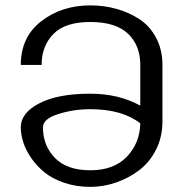

<svg xmlns="http://www.w3.org/2000/svg" viewBox="-20 -687 698 723"><path d="M320 16.7Q267.5 16.7 222.9 1.7Q178.3 -13.3 148.8 -37.1Q119.2 -60.8 98.3 -90.8Q77.5 -120.8 67.9 -150.4Q58.3 -180 58.3 -207.5Q58.3 -261.7 127.9 -297.9Q197.5 -334.2 320 -334.2Q426.7 -334.2 508.3 -289.2V-442.5Q508.3 -515.8 462.1 -560Q415.8 -604.2 320 -604.2Q225 -604.2 180.8 -558.8Q136.7 -513.3 136.7 -442.5H58.3Q58.3 -547.5 135.4 -607.1Q212.5 -666.7 320 -666.7Q372.5 -666.7 419.6 -653.3Q466.7 -640 505.8 -614.2Q545 -588.3 568.3 -543.8Q591.7 -499.2 591.7 -442.5V-229.2Q591.7 -171.7 567.9 -124.2Q544.2 -76.7 505 -46.7Q465.8 -16.7 417.9 0Q370 16.7 320 16.7ZM508.3 -222.5Q440 -275.8 320 -275.8Q256.7 -275.8 199.2 -257.5Q141.7 -239.2 141.7 -207.5Q141.7 -139.2 186.7 -92.5Q231.7 -45.8 320 -45.8Q409.2 -45.8 457.9 -97.1Q506.7 -148.3 508.3 -222.5Z"/></svg>

Font: BoonBaan
Style: Regular
Weight: 400
Designer: Sungsit Sawaiwan
Foundry: FontUni
Version: Version 2.0